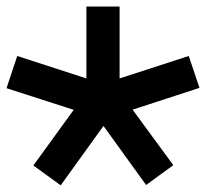

<svg xmlns="http://www.w3.org/2000/svg" viewBox="-20 -570 640 590"><path d="M82.5 -61.5 206.5 -232.5 0 -299 33 -398 245.5 -329V-550H347.5V-329L560 -398L593 -300L387.5 -233L512.5 -62.5L429 -1.5L298 -183L166.5 -0.5Z"/></svg>

Font: JuliaMono SemiBoldItalic
Style: Regular
Weight: 600
Italic angle: -9°
Monospace: yes
Designer: cormullion
Foundry: corm
Version: Version 0.049; ttfautohint (v1.8.4)